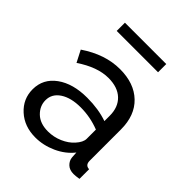

<svg xmlns="http://www.w3.org/2000/svg" viewBox="-202 -830 959 959"><g transform="rotate(45 277.0 -351.0)"><path d="M121 -654V-712H413V-654ZM30 -151Q30 -225 91.5 -269.5Q153 -314 253 -314Q333 -314 396 -292V-330Q396 -390 360 -424.5Q324 -459 258 -459Q181 -459 92 -399L60 -461Q163 -531 268 -531Q368 -531 426 -475.5Q484 -420 484 -321V-100Q484 -69 512 -68V0Q488 4 474 4Q445 4 428.5 -12Q412 -28 410 -49L408 -82Q374 -39 320 -14.5Q266 10 210 10Q132 10 81 -36.5Q30 -83 30 -151ZM370 -114Q396 -143 396 -167V-232Q332 -257 264 -257Q196 -257 155 -230Q114 -203 114 -158Q114 -117 145.5 -86.5Q177 -56 233 -56Q273 -56 310 -72Q347 -88 370 -114Z"/></g></svg>

Font: Raleway-v4020 Medium
Style: Regular
Weight: 500
Designer: Matt McInerney, Pablo Impallari, Rodrigo Fuenzalida
Foundry: Matt McInerney, Pablo Impallari, Rodrigo Fuenzalida
Version: Version 4.020;PS 004.020;hotconv 1.0.88;makeotf.lib2.5.64775